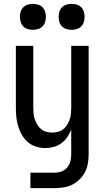

<svg xmlns="http://www.w3.org/2000/svg" viewBox="-20 -757 540 992"><path d="M137 215V135H264Q282 135 299 128.5Q316 122 327.5 108Q339 94 343.5 76.5Q348 59 348 41V-88Q340 -67 327.5 -48.5Q315 -30 297 -17Q279 -4 257.5 2Q236 8 214 8Q190 8 166 0.5Q142 -7 124 -22.5Q106 -38 93.5 -59.5Q81 -81 74 -104Q67 -127 64.5 -151.5Q62 -176 62 -200V-520H152V-200Q152 -185 153.5 -169.5Q155 -154 160 -140Q165 -126 173 -112.5Q181 -99 193 -89.5Q205 -80 220 -76Q235 -72 250 -72Q265 -72 280 -76Q295 -80 307 -89.5Q319 -99 327 -112.5Q335 -126 340 -140Q345 -154 346.5 -169.5Q348 -185 348 -200V-520H438V41Q438 64 434 87.5Q430 111 419.5 131.5Q409 152 392 169Q375 186 354.5 196.5Q334 207 310.5 211Q287 215 264 215ZM350 -603Q336 -603 323 -607Q310 -611 300.5 -620.5Q291 -630 287 -643Q283 -656 283 -670Q283 -684 287 -697Q291 -710 300.5 -719.5Q310 -729 323 -733Q336 -737 350 -737Q364 -737 377 -733Q390 -729 399.5 -719.5Q409 -710 413 -697Q417 -684 417 -670Q417 -656 413 -643Q409 -630 399.5 -620.5Q390 -611 377 -607Q364 -603 350 -603ZM150 -603Q136 -603 123 -607Q110 -611 100.5 -620.5Q91 -630 87 -643Q83 -656 83 -670Q83 -684 87 -697Q91 -710 100.5 -719.5Q110 -729 123 -733Q136 -737 150 -737Q164 -737 177 -733Q190 -729 199.5 -719.5Q209 -710 213 -697Q217 -684 217 -670Q217 -656 213 -643Q209 -630 199.5 -620.5Q190 -611 177 -607Q164 -603 150 -603Z"/></svg>

Font: Iosevka SS10 Medium
Style: Regular
Weight: 500
Monospace: yes
Designer: Belleve Invis
Foundry: Belleve Invis
Version: Version 28.0.6; ttfautohint (v1.8.4)